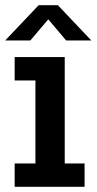

<svg xmlns="http://www.w3.org/2000/svg" viewBox="-36 -720 372 740"><path d="M20.5 0V-90H100.5V-410H20.5V-500H213.5V-90H290V0ZM-16 -564 113 -700H187L316 -564H219L150 -645.5L81 -564Z"/></svg>

Font: Trispace Condensed Medium
Style: Regular
Weight: 500
Width: 3
Designer: Tyler Finck
Foundry: Etcetera Type Company
Version: Version 1.210; ttfautohint (v1.8.3)